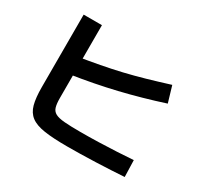

<svg xmlns="http://www.w3.org/2000/svg" viewBox="-158 -982 1316 1239"><g transform="rotate(30 500.0 -363.0)"><path d="M466.7 31.7Q362.7 31.7 297.4 21.8Q232 12 196.9 -14.7Q161.7 -41.3 148.5 -90.3Q135.4 -139.3 135.4 -218.3V-758.3H271.6V-215.3Q271.6 -173.7 278.8 -148.8Q286 -124 308.1 -111.8Q330.3 -99.6 375.5 -95.8Q420.7 -92 496.3 -92Q559.7 -92 628.7 -94Q697.7 -96 763.8 -99.5Q830 -103 885 -107L888.7 16.7Q844 19.7 789.7 22.5Q735.3 25.3 678 27.5Q620.7 29.7 566.2 30.7Q511.7 31.7 466.7 31.7ZM224.3 -501.6Q314.3 -516 391.1 -530.5Q468 -545 540.8 -562.1Q613.7 -579.3 690.3 -601.3Q767 -623.3 857.3 -651.6L892.6 -532.4Q731.3 -480 574.5 -442.5Q417.6 -405 245 -378.7Z"/></g></svg>

Font: M PLUS 2 Thin
Style: Regular
Weight: 100
Designer: Coji Morishita
Foundry: UNDERFOREST DESIGN
Version: Version 1.001